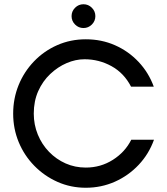

<svg xmlns="http://www.w3.org/2000/svg" viewBox="-20 -874 784 904"><path d="M384 10Q313 10 251 -17.5Q189 -45 141.5 -93.5Q94 -142 68 -205Q42 -268 42 -339Q42 -410 67.5 -473Q93 -536 140 -585Q187 -634 249.5 -661.5Q312 -689 384 -689Q458 -689 521.5 -661Q585 -633 632.5 -582.5Q680 -532 704 -466H597Q564 -530 505 -562.5Q446 -595 378 -595Q336 -595 294 -577Q252 -559 216.5 -525.5Q181 -492 160 -445Q139 -398 139 -339Q139 -287 158 -240.5Q177 -194 211 -159Q245 -124 289 -104.5Q333 -85 384 -85Q454 -85 511.5 -121.5Q569 -158 598 -216H705Q681 -149 633 -98Q585 -47 521 -18.5Q457 10 384 10ZM373 -742Q350 -742 333.5 -758.5Q317 -775 317 -798Q317 -821 333.5 -837.5Q350 -854 373 -854Q396 -854 412.5 -837.5Q429 -821 429 -798Q429 -775 412.5 -758.5Q396 -742 373 -742Z"/></svg>

Font: Teachers Medium
Style: Regular
Weight: 500
Designer: Alfredo Marco Pradil, Chank Diesel
Version: Version 1.001